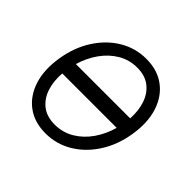

<svg xmlns="http://www.w3.org/2000/svg" viewBox="-141 -708 873 873"><g transform="rotate(45 295.5 -271.0)"><path d="M252.8 11.4Q181.1 11.4 132.3 -25Q83.5 -61.4 63 -126.1Q42.6 -190.7 56.5 -275.2Q70 -357.6 110.3 -420.1Q150.6 -482.6 209.5 -517.8Q268.5 -552.9 337.7 -552.9Q409.8 -552.9 458.6 -516.3Q507.5 -479.8 527.9 -415.1Q548.3 -350.5 534.4 -265.6Q521 -183.9 480.6 -121.4Q440.3 -58.9 381.4 -23.8Q322.4 11.4 252.8 11.4ZM253.9 -46.5Q305.4 -46.5 347.5 -71.6Q389.6 -96.6 419.4 -139.4Q449.2 -182.2 464.1 -235.4H114.3Q110.1 -182.5 124.3 -139.7Q138.5 -96.9 170.8 -71.7Q203.1 -46.5 253.9 -46.5ZM127.8 -309.3H476.9Q480.1 -361.5 465.7 -403.6Q451.3 -445.7 419.2 -470.5Q387.1 -495.4 337 -495.4Q286.2 -495.4 244.5 -470.7Q202.8 -446 172.9 -403.8Q143.1 -361.5 127.8 -309.3Z"/></g></svg>

Font: Inter Light  BETA
Style: Italic
Weight: 300
Italic angle: 9.39999°
Designer: Rasmus Andersson
Foundry: rsms
Version: Version 3.011;git-f93a4a705